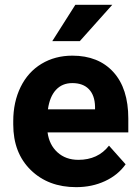

<svg xmlns="http://www.w3.org/2000/svg" viewBox="-20 -770 581 800"><path d="M297.4 9.8Q181.2 9.8 108.2 -61.5Q35.2 -132.8 35.2 -251.5V-265.1Q35.2 -344.7 65.9 -407.5Q96.7 -470.2 153.1 -504.2Q209.5 -538.1 281.7 -538.1Q390.1 -538.1 452.4 -469.7Q514.6 -401.4 514.6 -275.9V-218.3H178.2Q185.1 -166.5 219.5 -135.3Q253.9 -104 306.6 -104Q388.2 -104 434.1 -163.1L503.4 -85.4Q471.7 -40.5 417.5 -15.4Q363.3 9.8 297.4 9.8ZM281.2 -423.8Q239.3 -423.8 213.1 -395.5Q187 -367.2 179.7 -314.5H376V-325.7Q375 -372.6 350.6 -398.2Q326.2 -423.8 281.2 -423.8ZM293.9 -750H447.8L312.5 -598.6H197.8Z"/></svg>

Font: RobotoInd
Style: Bold
Weight: 700
Designer: Google
Version: Version 2.001150; 2014